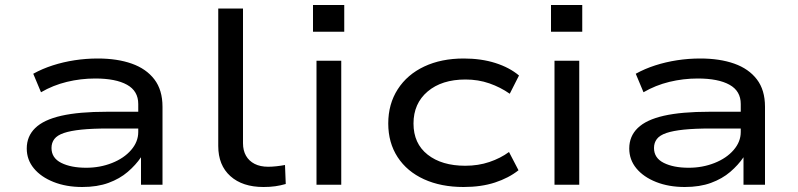

<svg xmlns="http://www.w3.org/2000/svg" viewBox="-20 -739 3192 768"><path d="M309 9Q245 9 194.5 -11Q144 -31 115.5 -65.5Q87 -100 87 -145Q87 -194 121 -227Q155 -260 225.5 -276Q296 -292 408 -292H551V-225H413Q349 -225 305.5 -220.5Q262 -216 235.5 -207Q209 -198 197.5 -183Q186 -168 186 -147Q186 -107 225 -87.5Q264 -68 325 -68Q380 -68 428 -87Q476 -106 504.5 -139Q533 -172 533 -211V-323Q533 -375 488 -400Q443 -425 361 -425Q303 -425 247.5 -411.5Q192 -398 144 -370L113 -444Q149 -464 191 -477.5Q233 -491 278.5 -498Q324 -505 371 -505Q449 -505 507 -484.5Q565 -464 597.5 -421.5Q630 -379 630 -312V0H544V-109V-110Q523 -79 491 -51.5Q459 -24 414 -7.5Q369 9 309 9Z M1034 9Q950 9 901.5 -34.5Q853 -78 853 -155V-705H952V-166Q952 -137 964 -116Q976 -95 998.5 -83.5Q1021 -72 1053 -72Q1068 -72 1086 -74Q1104 -76 1120 -79L1123 -3Q1102 3 1081 6Q1060 9 1034 9Z M1232 -612V-719H1357V-612ZM1246 0V-496H1345V0Z M1834 9Q1744 9 1676 -22Q1608 -53 1570.5 -110.5Q1533 -168 1533 -245Q1533 -323 1571 -382Q1609 -441 1677 -473Q1745 -505 1835 -505Q1905 -505 1961.5 -487Q2018 -469 2056 -437L2019 -364Q1982 -390 1937.5 -405.5Q1893 -421 1842 -421Q1747 -421 1690.5 -373Q1634 -325 1634 -245Q1634 -165 1690.5 -120.5Q1747 -76 1841 -76Q1893 -76 1937.5 -91Q1982 -106 2016 -131L2054 -58Q2015 -27 1960 -9Q1905 9 1834 9Z M2184 -612V-719H2309V-612ZM2198 0V-496H2297V0Z M2719 9Q2655 9 2604.5 -11Q2554 -31 2525.5 -65.5Q2497 -100 2497 -145Q2497 -194 2531 -227Q2565 -260 2635.5 -276Q2706 -292 2818 -292H2961V-225H2823Q2759 -225 2715.5 -220.5Q2672 -216 2645.5 -207Q2619 -198 2607.5 -183Q2596 -168 2596 -147Q2596 -107 2635 -87.5Q2674 -68 2735 -68Q2790 -68 2838 -87Q2886 -106 2914.5 -139Q2943 -172 2943 -211V-323Q2943 -375 2898 -400Q2853 -425 2771 -425Q2713 -425 2657.5 -411.5Q2602 -398 2554 -370L2523 -444Q2559 -464 2601 -477.5Q2643 -491 2688.5 -498Q2734 -505 2781 -505Q2859 -505 2917 -484.5Q2975 -464 3007.5 -421.5Q3040 -379 3040 -312V0H2954V-109V-110Q2933 -79 2901 -51.5Q2869 -24 2824 -7.5Q2779 9 2719 9Z"/></svg>

Font: Nunito Sans 7pt Expanded
Style: Regular
Weight: 400
Width: 7
Designer: Vernon Adams
Foundry: Vernon Adams
Version: Version 3.101;gftools[0.9.27]